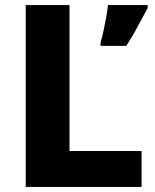

<svg xmlns="http://www.w3.org/2000/svg" viewBox="-20 -734 610 754"><path d="M81 0V-714H253V-141H536V0ZM560 -703Q548 -681 535.5 -657Q523 -633 508.5 -607.5Q494 -582 476 -554H375V-568Q381 -587 386.5 -613Q392 -639 397 -666Q402 -693 404 -714H560Z"/></svg>

Font: Noto Sans Syriac Eastern ExtraBold
Style: Regular
Weight: 800
Designer: Patrick Giasson and the Monotype Design Team
Foundry: Monotype Imaging Inc.
Version: Version 3.001